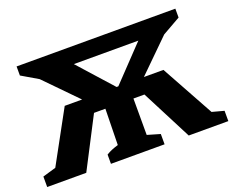

<svg xmlns="http://www.w3.org/2000/svg" viewBox="-114 -835 1234 1016"><g transform="rotate(-20 503.0 -327.5)"><path d="M-7 0V-59L68 -81L227 -372H325L151 -550L59 -604V-655H953V-605L851 -547L673 -372H783L946 -76L1013 -58V0H790L644 -284H582V-79L654 -58V0H352V-52Q368 -62 384 -68.5Q400 -75 420 -81L424 -284H360L213 0ZM348 -563 519 -372H529L711 -563Z"/></g></svg>

Font: Piazzolla
Style: Bold
Weight: 700
Designer: Juan Pablo del Peral
Foundry: Huerta Tipografica
Version: Version 1.330